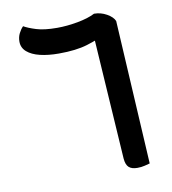

<svg xmlns="http://www.w3.org/2000/svg" viewBox="-74 -692 687 765"><g transform="rotate(-10 269.5 -309.5)"><path d="M373 -38 341 -534 379 -537Q353 -523 307.5 -509Q262 -495 192 -495Q149 -495 116 -503Q83 -511 64 -527.5Q45 -544 45 -569Q45 -587 52.5 -602Q60 -617 70 -627Q87 -617 119 -607Q151 -597 203 -597Q243 -597 286.5 -605Q330 -613 357 -627Q384 -627 408 -613.5Q432 -600 439 -583L472 -1Q465 1 451 4.5Q437 8 421 8Q398 8 386.5 -2.5Q375 -13 373 -38Z"/></g></svg>

Font: Baloo Bhaijaan 2 Medium
Style: Regular
Weight: 500
Designer: Sanskriti Dholi, Noopur Datye and Ek Type
Foundry: Ek Type
Version: Version 1.701